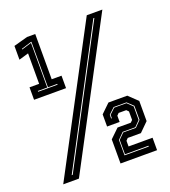

<svg xmlns="http://www.w3.org/2000/svg" viewBox="-129 -796 791 891"><g transform="rotate(-20 266.0 -350.0)"><path d="M37.5 -415V-476.5H85V-627L37.5 -613V-681L106.5 -700H147V-476.5H195.5V-415ZM68 -443.5H164V-447.5H118V-672H115L65.5 -656.5V-653L114.5 -668V-447.5H68ZM30.5 0 401.5 -700H478.5L108 0ZM82 -26.5H87L430.5 -676.5H425.5ZM313.5 0V-119L357.5 -161.5H423L433 -171.5V-213.5L423 -223.5H385.5L375.5 -213.5V-182.5H313.5V-242.5L357.5 -285H450.5L494.5 -243V-143.5L450.5 -100H385.5L375.5 -89.5V-61.5H494V0ZM344 -29H463.5V-33H347.5V-104L374.5 -131H437L465.5 -160V-229.5L436.5 -257H373L344 -229.5V-211H347.5V-228L374.5 -253.5H435L461.5 -228V-161L435.5 -134.5H373L344 -105Z"/></g></svg>

Font: Tourney Thin ExtraBold
Style: Regular
Weight: 800
Version: Version 1.015